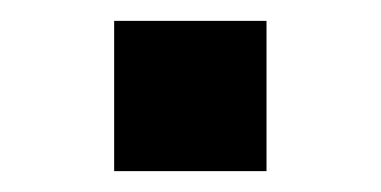

<svg xmlns="http://www.w3.org/2000/svg" viewBox="-20 -164 365 184"><path d="M89.4 -144H235.4V0H89.4Z"/></svg>

Font: Decalotype Medium
Style: Regular
Weight: 500
Designer: Alfredo Marco Pradil
Foundry: Alfredo Marco Pradil
Version: Version 1.0